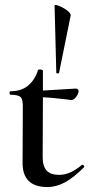

<svg xmlns="http://www.w3.org/2000/svg" viewBox="-20 -742 360 774"><path d="M312 -78Q315 -78 318 -74.5Q321 -71 319 -68Q277 -26 242 -7Q207 12 171 12Q70 12 71 -87L72 -306Q73 -340 63.5 -350Q54 -360 23 -360Q19 -360 18.5 -367Q18 -374 21 -374Q67 -374 94.5 -398Q122 -422 133 -459Q133 -462 140 -462Q145 -462 149 -460.5Q153 -459 153 -457V-377Q192 -379 286 -385Q291 -385 294 -381.5Q297 -378 297 -374Q296 -363 286 -350Q276 -337 265 -339L242 -342Q180 -349 153 -350L152 -109Q152 -72 168 -54.5Q184 -37 219 -37Q263 -37 311 -78ZM200 -720Q201 -725 218.5 -718Q236 -711 251 -699.5Q266 -688 265 -680L218 -448Q217 -446 212.5 -446Q208 -446 207 -448Z"/></svg>

Font: Cormorant Upright SemiBold
Style: Regular
Weight: 600
Designer: Christian Thalmann (Catharsis Fonts)
Foundry: Catharsis Fonts
Version: Version 3.302